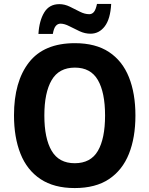

<svg xmlns="http://www.w3.org/2000/svg" viewBox="-20 -944 758 974"><path d="M667 -358Q667 -246 634 -163.5Q601 -81 533 -35.5Q465 10 359 10Q254 10 185.5 -35.5Q117 -81 84 -164Q51 -247 51 -359Q51 -530 127 -627.5Q203 -725 360 -725Q465 -725 533 -680Q601 -635 634 -552.5Q667 -470 667 -358ZM205 -358Q205 -242 242 -179Q279 -116 359 -116Q440 -116 476.5 -178.5Q513 -241 513 -358Q513 -475 476.5 -538Q440 -601 360 -601Q279 -601 242 -537.5Q205 -474 205 -358ZM175 -772Q179 -839 204.5 -881Q230 -923 281 -923Q308 -923 334.5 -910Q361 -897 385.5 -884.5Q410 -872 433 -872Q447 -872 456.5 -883.5Q466 -895 472 -924H544Q540 -848 511.5 -810.5Q483 -773 439 -773Q411 -773 384 -785.5Q357 -798 332 -811Q307 -824 287 -824Q273 -824 263 -812.5Q253 -801 248 -772Z"/></svg>

Font: Noto Sans Lao SemiCondensed
Style: Bold
Weight: 700
Width: 4
Designer: Monotype Design Team
Foundry: Monotype Imaging Inc.
Version: Version 2.003; ttfautohint (v1.8.4.7-5d5b)